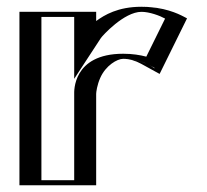

<svg xmlns="http://www.w3.org/2000/svg" viewBox="-20 -548 613 568"><path d="M239.5 -513V-439C239.5 -439 297.5 -528 398.5 -528C464.5 -528 510.5 -496 510.5 -496L436.5 -346C436.5 -346 403.5 -374 344.5 -374C252.5 -374 239.5 -283 239.5 -270V0H62.5V-513ZM224.5 -498V-388.7L252.1 -430.8C252.8 -431.9 307.6 -513 398.5 -513C440.7 -513 474.9 -498.5 490.9 -490.1L430.5 -367.8C412.3 -377.8 384.5 -389 344.5 -389C239 -389 224.5 -285.2 224.5 -270V-15H77.5V-498ZM224.5 -498H77.5V-15H224.5V-270C224.5 -285.2 239 -389 344.5 -389C384.5 -389 412.3 -377.8 430.5 -367.8L490.9 -490.1C474.9 -498.5 440.7 -513 398.5 -513C307.6 -513 252.8 -431.9 252.1 -430.8L224.5 -388.7ZM239.5 -513H62.5V0H239.5V-270C239.5 -283 252.5 -374 344.5 -374C381.6 -374 406.7 -363.8 423.3 -354.7L437.1 -347.1L510.8 -496.6L497.8 -503.4C480.4 -512.5 444.1 -528 398.5 -528C298.4 -528 240.8 -440.9 239.5 -439ZM199.5 -498V-314.8L278.4 -435.4C282.4 -441.6 346.7 -513 398.5 -513C422.2 -513 453 -501.6 468.4 -493L412.8 -380.4C394.6 -385.2 372 -389 344.5 -389C193.6 -389 199.5 -275.5 199.5 -270V-15H102.5V-498ZM264.5 -513H37.5V0H264.5V-270C264.5 -275.2 267 -296.4 276.8 -318.1C292.9 -354.1 326.4 -374 344.5 -374C362.7 -374 380.9 -368.4 397.5 -359.3L452.2 -329.3L533.3 -493.7L523.4 -498.9C506.4 -507.7 464.8 -528 398.5 -528C328.7 -528 288.8 -503.5 264.5 -485.8Z"/></svg>

Font: Hussar Outliner
Style: Regular
Weight: 700
Foundry: Cannot Into Space Fonts
Version: Version 0.92